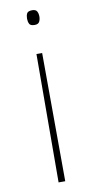

<svg xmlns="http://www.w3.org/2000/svg" viewBox="-84 -573 391 796"><g transform="rotate(-10 111.5 -175.0)"><path d="M98 -354H122L124 186H96ZM137 -505Q137 -493 132 -483.5Q127 -474 112 -474Q94 -474 89.5 -483.5Q85 -493 85 -505Q85 -518 89.5 -527Q94 -536 112 -536Q127 -536 132 -527Q137 -518 137 -505Z"/></g></svg>

Font: Noto Sans Cham Thin
Style: Regular
Weight: 250
Version: Version 2.002